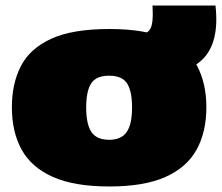

<svg xmlns="http://www.w3.org/2000/svg" viewBox="-20 -665 803 695"><path d="M23 -277Q23 -362 55.5 -425.5Q88 -489 165 -524.5Q242 -560 376 -560Q508 -560 584.5 -524.5Q661 -489 694 -425.5Q727 -362 727 -277Q727 -187 691.5 -123Q656 -59 579 -24.5Q502 10 376 10Q249 10 171.5 -24.5Q94 -59 58.5 -123Q23 -187 23 -277ZM292 -276Q292 -215 311 -187Q330 -159 375 -159Q419 -159 438.5 -187Q458 -215 458 -276Q458 -335 440 -363Q422 -391 375 -391Q328 -391 310 -363Q292 -335 292 -276ZM471 -390V-540H481Q512 -540 524 -560.5Q536 -581 532 -645H760Q775 -512 714 -451Q653 -390 516 -390Z"/></svg>

Font: Georama Extended Black
Style: Regular
Weight: 900
Width: 7
Designer: Jean-Baptiste Levee
Foundry: Production Type
Version: Version 1.000